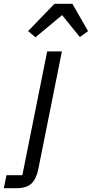

<svg xmlns="http://www.w3.org/2000/svg" viewBox="-107 -785 481 1005"><path d="M-87 200 -73 132H10L140 -516H217L94 98Q84 150 58.5 175Q33 200 -20 200ZM79 -590 40 -622 178 -765H272L354 -622L311 -591L218 -706Z"/></svg>

Font: IBM Plex Sans
Style: Italic
Weight: 400
Italic angle: -11.31°
Designer: Mike Abbink, Paul van der Laan, Pieter van Rosmalen
Foundry: Bold Monday
Version: Version 3.201